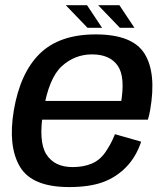

<svg xmlns="http://www.w3.org/2000/svg" viewBox="-20 -734 658 759"><path d="M253 5.5 267 -73.5Q195 -73.5 163 -124.2Q131 -175 151.5 -297Q173 -425.5 224.2 -472.2Q275.5 -519 344 -519Q414 -519 445.2 -474.5Q476.5 -430 457.5 -323L465.5 -335H146L133 -261H564.5Q570 -277.5 573.5 -298.5Q599 -444.5 551.8 -521.2Q504.5 -598 358 -598Q215 -598 137.2 -521.8Q59.5 -445.5 34.5 -297Q11 -155.5 58.8 -75Q106.5 5.5 253 5.5ZM267 -73.5 253 5.5Q332.5 5.5 385.5 -13.5Q438.5 -32.5 478.2 -73Q518 -113.5 538 -174L434.5 -203.5Q418.5 -163.5 396.2 -131.8Q374 -100 341.5 -86.8Q309 -73.5 267 -73.5ZM454 -624H511.5L452 -713.5H368ZM326 -624H383.5L324 -713.5H240Z"/></svg>

Font: Anybody UltraCondensed Thin Medium
Style: Italic
Weight: 500
Italic angle: -10°
Version: Version 1.111